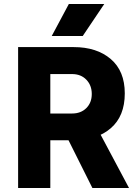

<svg xmlns="http://www.w3.org/2000/svg" viewBox="-20 -934 686 954"><path d="M70 0V-700H346Q461 -700 530.5 -640.5Q600 -581 600 -470Q600 -357 530.5 -297Q461 -237 346 -237H143V-370H338Q382 -370 409 -397Q436 -424 436 -467Q436 -510 409 -538Q382 -566 338 -566H164L230 -626V0ZM439 0 286 -306H458L621 0ZM237 -755 322 -914H498L391 -755Z"/></svg>

Font: SUSE ExtraBold
Style: Regular
Weight: 800
Designer: Rene Bieder
Foundry: SUSE
Version: Version 1.000